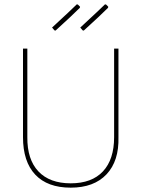

<svg xmlns="http://www.w3.org/2000/svg" viewBox="-20 -861 652 885"><path d="M350 -734Q441 -818 464 -841L469 -840L479 -830L478 -825Q443 -790 366 -720L361 -721ZM220 -734Q311 -818 334 -841L339 -840L349 -830L348 -825Q313 -790 236 -720L231 -721ZM526 -637V-229Q529 -119 471 -57.5Q413 4 306 4Q199 4 142.5 -56Q86 -116 86 -229V-637H106V-229Q105 -126 157 -71Q209 -16 306 -16Q403 -16 454.5 -71Q506 -126 506 -229V-637Z"/></svg>

Font: Alegreya Sans SC Thin
Style: Regular
Weight: 100
Designer: Juan Pablo del Peral
Foundry: Huerta Tipografica
Version: Version 2.007